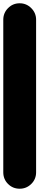

<svg xmlns="http://www.w3.org/2000/svg" viewBox="-20 -1150 240 1170"><path d="M0 -100H200V-1030H0ZM100 -200Q58 -200 29 -170.5Q0 -141 0 -100Q0 -58 29 -29Q58 0 100 0Q141 0 170.5 -29Q200 -58 200 -100Q200 -141 170.5 -170.5Q141 -200 100 -200ZM100 -1130Q58 -1130 29 -1100.5Q0 -1071 0 -1030Q0 -988 29 -959Q58 -930 100 -930Q141 -930 170.5 -959Q200 -988 200 -1030Q200 -1071 170.5 -1100.5Q141 -1130 100 -1130Z"/></svg>

Font: Wavefont Black
Style: Regular
Weight: 900
Version: Version 3.004;gftools[0.9.33]